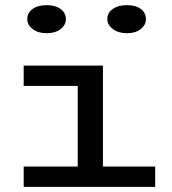

<svg xmlns="http://www.w3.org/2000/svg" viewBox="-20 -726 667 746"><path d="M583 -79V0H72V-79H282V-392H72V-471H380V-79ZM86 -652Q86 -676 106.5 -691Q127 -706 161 -706Q195 -706 215.5 -691Q236 -676 236 -652Q236 -629 215.5 -613Q195 -597 161 -597Q128 -597 107 -613Q86 -629 86 -652ZM397 -652Q397 -676 418 -691Q439 -706 473 -706Q508 -706 527.5 -691Q547 -676 547 -652Q547 -629 527 -613Q507 -597 473 -597Q440 -597 418.5 -613Q397 -629 397 -652Z"/></svg>

Font: BioRhyme Expanded
Style: Regular
Weight: 400
Width: 7
Designer: Aoife Mooney
Foundry: Aoife Mooney Type
Version: Version 1.000